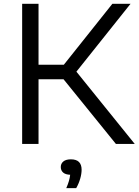

<svg xmlns="http://www.w3.org/2000/svg" viewBox="-20 -760 732 1014"><path d="M97 0V-740H183.5V-418H317L573.5 -740H669.5L383.5 -381.5L691.5 0H592L315.5 -341.5H183.5V0ZM330 233.5Q339.5 212 344.2 195.2Q349 178.5 350.5 163Q325.5 162 313.2 151Q301 140 301 122Q301 104 314.5 92.8Q328 81.5 354.5 81.5Q411 81.5 411 136.5Q411 158 403.5 184Q396 210 382.5 233.5Z"/></svg>

Font: Encode Sans Exp
Style: Regular
Weight: 400
Width: 7
Designer: Multiple Designers
Foundry: Impallari Type
Version: Version 3.002; ttfautohint (v1.8.3) -l 8 -r 50 -G 200 -x 14 